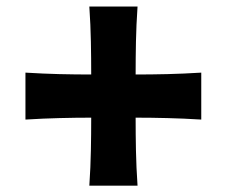

<svg xmlns="http://www.w3.org/2000/svg" viewBox="-20 -632 700 593"><path d="M58.6 -262.7V-407.7Q113.8 -404.3 163.6 -403.1Q213.4 -401.9 261.7 -401.9Q261.7 -452.1 260.7 -503.2Q259.8 -554.2 255.9 -611.8H404.8Q400.9 -554.2 399.9 -503.2Q398.9 -452.1 398.9 -401.9Q447.3 -401.9 496.8 -403.1Q546.4 -404.3 601.6 -407.7V-262.7Q546.4 -266.1 496.8 -267.3Q447.3 -268.6 398.9 -268.6Q398.9 -218.3 399.9 -167.2Q400.9 -116.2 404.8 -58.6H255.9Q259.8 -116.2 260.7 -167.2Q261.7 -218.3 261.7 -268.6Q213.4 -268.6 163.6 -267.3Q113.8 -266.1 58.6 -262.7Z"/></svg>

Font: Pinar DS1 Bold
Style: Regular
Weight: 700
Designer: Amin Abedi
Version: Version 3.000